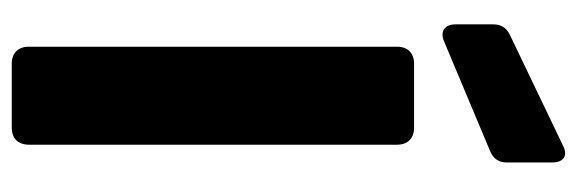

<svg xmlns="http://www.w3.org/2000/svg" viewBox="-356 -650 1006 335"><g transform="rotate(90 147.5 -483.0)"><path d="M62 -672V-30C62 -11 73 0 92 0H203C222 0 233 -11 233 -30V-672C233 -691 222 -702 203 -702H92C73 -702 62 -691 62 -672ZM235 -962 41 -869C29 -863 23 -854 23 -840V-774C23 -756 35 -747 52 -754L245 -835C258 -841 264 -850 264 -864V-943C264 -962 253 -971 235 -962Z"/></g></svg>

Font: Arvore Sans
Style: Bold
Weight: 700
Designer: Jonny Pinhorn (Latin) Dan Schunck (customization for Arvore)
Version: Version 1.000;Glyphs 3.3 (3305)